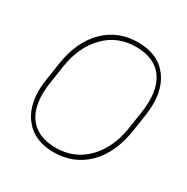

<svg xmlns="http://www.w3.org/2000/svg" viewBox="-165 -866 997 1021"><g transform="rotate(30 333.0 -355.5)"><path d="M114.3 -409.7 98.1 -302.2Q77.1 -165 128.4 -90.8Q179.7 -16.6 293.9 -16.1Q408.2 -15.6 484.9 -93.8Q561 -171.9 581.1 -302.2L597.2 -409.7Q617.2 -545.9 566.4 -620.1Q514.6 -694.3 400.4 -694.8Q286.1 -695.3 210 -617.2Q133.8 -539.1 114.3 -409.7ZM295.9 10.3Q172.9 9.8 111.3 -75.2Q49.8 -160.2 71.3 -302.2L87.4 -408.7Q109.4 -557.6 192.4 -639.6Q275.4 -721.7 398.4 -721.2Q522.5 -720.7 583.5 -635.7Q644.5 -550.8 623.5 -408.7L607.4 -302.2Q585 -152.8 502 -71.3Q418.9 10.3 295.9 10.3Z"/></g></svg>

Font: Roboto-ThinItalic
Style: Italic
Weight: 250
Italic angle: -12°
Designer: Google
Version: Version 1.100141; 2013; ttfautohint (v0.94.14-c901) -l 8 -r 